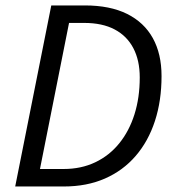

<svg xmlns="http://www.w3.org/2000/svg" viewBox="-20 -676 632 696"><path d="M35.1 0 165.9 -656.3H287.7Q378.7 -656.3 440.5 -625.7Q502.3 -595 534 -537.8Q565.6 -480.6 565.6 -400.3Q565.6 -310.8 541.6 -237.3Q517.6 -163.8 471.7 -110.6Q425.9 -57.5 360.2 -28.7Q294.5 0 211.2 0ZM124.9 -63.4H210.7Q274.2 -63.4 325.1 -87.6Q376.1 -111.8 412.1 -156.2Q448.2 -200.6 467.4 -261.3Q486.6 -322.1 486.6 -395.3Q486.6 -457.1 463.4 -501.3Q440.3 -545.6 395.7 -569.2Q351.1 -592.9 285 -592.9H230.3Z"/></svg>

Font: Source Sans Variable
Style: Italic
Weight: 200
Italic angle: -11°
Designer: Paul D. Hunt
Foundry: Adobe Systems Incorporated
Version: Version 3.006;hotconv 1.0.111;makeotfexe 2.5.65597